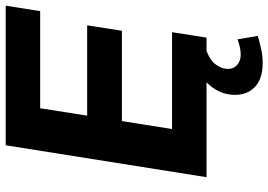

<svg xmlns="http://www.w3.org/2000/svg" viewBox="-154 -591 942 674"><g transform="rotate(-90 317.0 -254.0)"><path d="M32 0ZM32 0 144 -705H634L615 -584H274L248 -419H565L546 -297H229L201 -121H541L522 0ZM432 197Q378 197 349.5 170.5Q321 144 321 100Q321 51 354 12Q387 -27 437 -45L475 0Q441 13 426.5 34Q412 55 412 75Q412 95 426 107.5Q440 120 462 120Q476 120 488.5 117Q501 114 516 109L528 180Q500 188 478.5 192.5Q457 197 432 197Z"/></g></svg>

Font: Winston
Style: Bold Italic
Weight: 700
Italic angle: -9°
Designer: Original fonts by Vernon Adams / Changes by Cristiano Sobral
Foundry: Original fonts by Vernon Adams / Changes by Cristiano Sobral
Version: Version 2.503;July 17, 2020;FontCreator 13.0.0.2655 64-bit